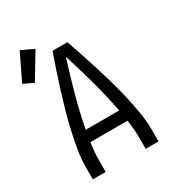

<svg xmlns="http://www.w3.org/2000/svg" viewBox="-195 -952 989 1073"><g transform="rotate(-30 300.0 -415.0)"><path d="M88 0V-74Q88 -131 97.5 -187Q107 -243 119.5 -298.5Q132 -354 147.5 -409Q163 -464 180 -518.5Q197 -573 215 -627Q233 -681 252 -735H348Q367 -681 385 -627Q403 -573 420 -518.5Q437 -464 452.5 -409Q468 -354 480.5 -298.5Q493 -243 502.5 -187Q512 -131 512 -74V0H429V-74Q429 -102 426.5 -130Q424 -158 420 -187H180Q176 -158 173.5 -130Q171 -102 171 -74V0ZM408 -260Q388 -364 360 -466Q332 -568 300 -669Q268 -568 240 -466Q212 -364 192 -260ZM77 -629 13 -660 95 -830 175 -792Z"/></g></svg>

Font: Zed Sans Extended
Style: Regular
Weight: 400
Width: 7
Designer: Belleve Invis
Foundry: Belleve Invis
Version: Version 1.0.0; ttfautohint (v1.8.4)